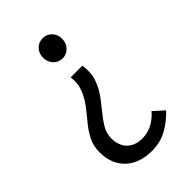

<svg xmlns="http://www.w3.org/2000/svg" viewBox="-211 -575 848 848"><g transform="rotate(-45 212.5 -151.0)"><path d="M215 196Q165 196 127 176.5Q89 157 68.5 121Q48 85 48 36Q48 -3 64 -34.5Q80 -66 103.5 -94Q127 -122 149 -151Q171 -180 184 -213Q197 -246 192 -288H265Q272 -241 260 -205Q248 -169 226.5 -139Q205 -109 182.5 -82Q160 -55 144 -28Q128 -1 128 31Q128 57 138.5 79Q149 101 171 114Q193 127 225 127Q258 127 287 112Q316 97 339 70L387 113Q355 148 312.5 172Q270 196 215 196ZM227 -372Q202 -372 184.5 -390Q167 -408 167 -436Q167 -463 184.5 -480.5Q202 -498 227 -498Q251 -498 268.5 -480.5Q286 -463 286 -436Q286 -408 268.5 -390Q251 -372 227 -372Z"/></g></svg>

Font: Mada
Style: Regular
Weight: 400
Designer: Khaled Hosny
Version: Version 1.5